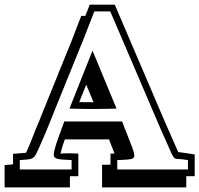

<svg xmlns="http://www.w3.org/2000/svg" viewBox="-62 -736 866 834"><path d="M711.4 -77.6 711.9 -77.1H711.4ZM674.8 -28.8V-28.3H675.3ZM710 -80.6Q710.9 -78.6 711.4 -78.1ZM282.2 -292.5Q296.9 -292 311.8 -292Q326.7 -292 343.8 -292H344.2Q337.4 -309.1 330.1 -326.2Q322.8 -343.3 312.5 -368.2ZM-42 -19Q-20 -20.5 -5.4 -22V-67.9Q36.1 -70.8 51.3 -72.3Q54.2 -79.1 57.9 -87.2Q61.5 -95.2 65.4 -105Q69.3 -113.3 74.2 -126.2Q79.1 -139.2 86.4 -157.7Q91.8 -171.4 98.6 -187.7Q105.5 -204.1 113.8 -223.6H113.3Q145.5 -302.2 177 -380.9Q208.5 -459.5 240.7 -538.1V-537.6Q246.1 -551.3 252.7 -568.1Q259.3 -585 265.9 -602.3Q272.5 -619.6 279.1 -636.5Q285.6 -653.3 291 -667H308.6Q314 -680.2 318.8 -692.6Q323.7 -705.1 327.6 -715.8H436.5L662.1 -188.5V-189Q674.8 -161.1 686.8 -133.1Q698.7 -105 711.4 -77.1Q712.4 -75.2 713.4 -75Q714.4 -74.7 715.8 -74.7Q718.8 -74.7 723.4 -74.2Q728 -73.7 735.6 -72.5Q743.2 -71.3 754.9 -69.6Q766.6 -67.9 783.7 -64.9V29.3H747.1V78.1H381.3V-20Q391.6 -20.5 400.6 -20.5Q409.7 -20.5 418 -21V-68.8Q422.4 -68.8 426.8 -68.8Q431.2 -68.8 435.5 -69.3Q429.7 -84 424.1 -97.9Q418.5 -111.8 411.6 -130.4H219.7Q210 -103.5 205.8 -88.4Q201.7 -73.2 200.7 -66.9Q201.7 -68.4 205.8 -69.1Q210 -69.8 218.8 -70.1Q227.5 -70.3 241.9 -70.1Q256.3 -69.8 278.3 -68.8V29.3H241.7V78.1H-42ZM339.8 -516.1 444.3 -264.2Q399.9 -262.7 343.8 -262.7Q286.1 -262.7 239.7 -264.2ZM136.2 0H249V-40.5Q223.6 -41.5 208.3 -43Q192.9 -44.4 184.8 -47.1Q176.8 -49.8 174.1 -54.2Q171.4 -58.6 171.4 -65.9Q171.9 -74.2 177.5 -95Q183.1 -115.7 195.8 -149.9L217.3 -208.5H468.3L510.3 -101.1Q521.5 -71.3 521.5 -61Q521.5 -51.3 513.7 -46.9Q505.4 -42.5 447.3 -40.5V0H618.7H754.4V-40.5Q731 -44.4 719.5 -44.9Q708 -45.4 702.4 -46.6Q696.8 -47.9 693.8 -51.5Q690.9 -55.2 685.1 -64.9L635.3 -176.8L417 -686.5H347.7L304.7 -575.7L177.2 -261.2Q158.7 -215.3 147 -186Q135.3 -156.7 128.4 -141.6Q114.7 -109.4 106.2 -90.8Q97.7 -72.3 94.7 -66.9Q89.4 -57.1 84.2 -52.5Q79.1 -47.9 70.8 -45.4Q65.9 -43.5 23.9 -40.5V0Z"/></svg>

Font: XB Kayhan Sayeh
Style: Regular
Weight: 700
Designer: Behnam
Foundry: Irmug
Version: Version 7.300 2009